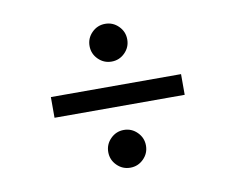

<svg xmlns="http://www.w3.org/2000/svg" viewBox="-62 -621 816 665"><g transform="rotate(-10 346.0 -289.0)"><path d="M574.8 -325.1V-252.3H117V-325.1H574.8ZM345.9 -169.1Q373.2 -169.1 392.7 -149.5Q412.2 -130 412.2 -102.7Q412.2 -75.4 392.7 -55.9Q373.2 -36.4 345.9 -36.4Q318.6 -36.4 299.1 -55.9Q279.6 -75.4 279.6 -102.7Q279.6 -130 299.1 -149.5Q318.6 -169.1 345.9 -169.1ZM345.9 -542.3Q373.2 -542.3 392.7 -522.8Q412.2 -503.3 412.2 -475.9Q412.2 -448.6 392.7 -429.1Q373.2 -409.6 345.9 -409.6Q318.6 -409.6 299.1 -429.1Q279.6 -448.6 279.6 -475.9Q279.6 -503.3 299.1 -522.8Q318.6 -542.3 345.9 -542.3Z"/></g></svg>

Font: Lohit Assamese
Style: Regular
Weight: 400
Version: Version 2.91.5